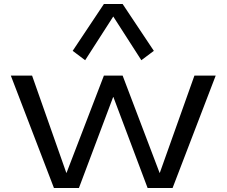

<svg xmlns="http://www.w3.org/2000/svg" viewBox="-20 -941 1134 961"><path d="M250 0 34.2 -562.5H140.6L312 -75.7H313L500 -562.5H593.8L778.8 -75.7H779.8L953.1 -562.5H1059.6L843.8 0H718.8L547.4 -455.6H546.4L375 0ZM406.2 -639.6 343.8 -686.5 500 -920.9H593.8L750 -686.5L687.5 -639.6L546.9 -858.4Z"/></svg>

Font: Michroma
Style: Regular
Weight: 400
Designer: Vernon Adams
Foundry: Vernon Adams
Version: Version 1.100; ttfautohint (v1.8.4.7-5d5b);gftools[0.9.29]